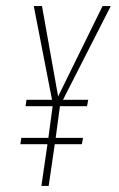

<svg xmlns="http://www.w3.org/2000/svg" viewBox="-20 -611 391 631"><path d="M116 0 136 -137H47L50 -158H139L153 -262H64L67 -283H151L91 -591H118L171 -294L317 -591H344L187 -283H270L266 -262H177L163 -158H253L249 -137H160L140 0Z"/></svg>

Font: Alumni Sans Thin Thin
Style: Italic
Weight: 250
Italic angle: -8°
Version: Version 1.016